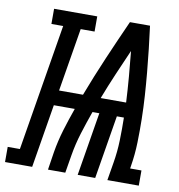

<svg xmlns="http://www.w3.org/2000/svg" viewBox="-144 -810 826 885"><g transform="rotate(10 269.0 -367.5)"><path d="M-62 0V-71H-5L93 -664H38V-735H240V-664H175L126 -368H238Q273 -460 312.5 -552Q352 -644 393 -735H487Q494 -682 500 -628.5Q506 -575 511 -521Q516 -467 519.5 -413Q523 -359 524 -304.5Q525 -250 523.5 -194.5Q522 -139 513 -84L511 -71H564V0H417L431 -84Q440 -137 441.5 -190.5Q443 -244 442 -297H409L360 0H278L327 -297H295Q276 -244 259.5 -191Q243 -138 234 -84L220 0H139L152 -84Q161 -138 177 -191Q193 -244 212 -297H114L65 0ZM321 -367H440Q437 -427 432 -486.5Q427 -546 421 -605Q395 -546 369.5 -486.5Q344 -427 321 -367Z"/></g></svg>

Font: Iosevka Curly Slab MdEx
Style: Italic
Weight: 500
Width: 7
Italic angle: -9°
Monospace: yes
Designer: Belleve Invis
Foundry: Belleve Invis
Version: Version 11.0.0; ttfautohint (v1.8.3)